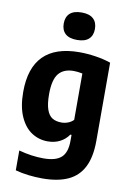

<svg xmlns="http://www.w3.org/2000/svg" viewBox="-108 -859 785 1154"><g transform="rotate(10 284.5 -282.0)"><path d="M69 209.5V88.5Q147 110 220.5 110Q294 110 328 79.8Q362 49.5 362 -22V-58.5H354.5Q334 -28.5 301.5 -11.8Q269 5 226.5 5Q173.5 5 129.2 -23.5Q85 -52 58 -112.2Q31 -172.5 31 -263Q31 -555.5 322.5 -556Q371.5 -556 422.5 -548.2Q473.5 -540.5 515 -526V-49Q515 49 484 110.8Q453 172.5 390.8 201.2Q328.5 230 233.5 230Q193 230 149.5 225Q106 220 69 209.5ZM362 -150V-433Q333 -439 308.5 -439Q247 -439 216.8 -401.5Q186.5 -364 186.5 -276.5Q186.5 -217 198.5 -182.8Q210.5 -148.5 232.8 -134.8Q255 -121 289 -121Q309.5 -121 329 -128.5Q348.5 -136 362 -150ZM199.5 -709.5Q199.5 -750 223.2 -771.8Q247 -793.5 295 -793.5Q342.5 -793.5 366.2 -771.5Q390 -749.5 390 -709.5Q390 -669.5 366.2 -647.8Q342.5 -626 295 -626Q247 -626 223.2 -647.8Q199.5 -669.5 199.5 -709.5Z"/></g></svg>

Font: Encode Sans Semi Condensed
Style: Bold
Weight: 700
Width: 4
Designer: Multiple Designers
Foundry: Impallari Type
Version: Version 2.000